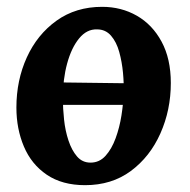

<svg xmlns="http://www.w3.org/2000/svg" viewBox="-20 -531 555 562"><path d="M136 -224V-290L371 -287V-224ZM279 -511Q335 -511 380.5 -485Q426 -459 453 -409Q480 -359 480 -288Q480 -209 449.5 -140.5Q419 -72 363 -30.5Q307 11 229 11Q162 11 117 -19.5Q72 -50 50 -102Q28 -154 28 -216Q28 -296 58.5 -363Q89 -430 145.5 -470.5Q202 -511 279 -511ZM264 -445Q234 -446 211.5 -418.5Q189 -391 176.5 -345Q164 -299 164 -244Q164 -214 167.5 -181Q171 -148 180.5 -119.5Q190 -91 205.5 -73Q221 -55 245 -55Q271 -55 289 -75Q307 -95 318.5 -126.5Q330 -158 335.5 -193Q341 -228 342 -259Q343 -286 340 -318Q337 -350 329 -379Q321 -408 305 -426.5Q289 -445 264 -445Z"/></svg>

Font: Lora Italic
Style: Italic
Weight: 400
Italic angle: -3°
Designer: Olga Karpushina, Alexei Vanyashin (Cyrillic)
Foundry: Cyreal
Version: Version 2.210; ttfautohint (v1.8.1.43-b0c9)